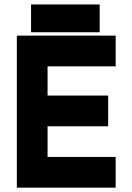

<svg xmlns="http://www.w3.org/2000/svg" viewBox="-20 -864 610 884"><path d="M57.5 0V-700H512.5V-558.5H199V-424H478V-282.5H199V-141.5H512.5V0ZM130 -71H447.5H130V-353.5H412.5H130V-629.5H447.5H130ZM123 -715.5V-843.5H439V-715.5ZM188 -778.5H380H188Z"/></svg>

Font: Tourney Black
Style: Regular
Weight: 900
Version: Version 1.015